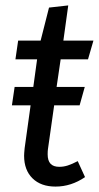

<svg xmlns="http://www.w3.org/2000/svg" viewBox="-20 -677 366 709"><path d="M204 -458 189 -356H293L274 -288H180L157 -126Q156 -119 156 -107Q156 -84 166.5 -72.5Q177 -61 199 -61Q215 -61 230.5 -66Q246 -71 267 -82L294 -23Q243 12 185 12Q131 12 100 -18.5Q69 -49 69 -102Q69 -110 71 -130L93 -288H24L34 -356H103L117 -458H37L47 -527H130L161 -649L232 -657L214 -527H325L305 -458Z"/></svg>

Font: Fira Sans Condensed
Style: Italic
Weight: 400
Width: 3
Italic angle: -8°
Designer: bBox Type GmbH & Carrois Corporate GbR & Edenspiekermann AG
Foundry: bBox Type GmbH & Carrois Corporate GbR & Edenspiekermann AG
Version: Version 4.301